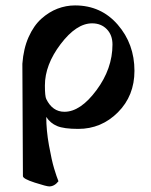

<svg xmlns="http://www.w3.org/2000/svg" viewBox="-20 -458 542 691"><path d="M190.4 194.3Q175.8 212.9 157.2 212.9Q147.5 212.9 105 199.2Q62.5 185.5 62.5 175.8L60.5 -228.5Q64.5 -283.2 83 -324.7Q101.6 -366.2 128.9 -390.6Q156.2 -415 187 -426.8Q217.8 -438.5 250 -438.5Q343.8 -438.5 403.8 -369.1Q463.9 -299.8 463.9 -203.1Q463.9 -113.3 404.3 -53.7Q344.7 5.9 261.7 5.9Q210 5.9 185.5 -4.4Q161.1 -14.6 146.5 -37.1Q146.5 10.7 156.2 64.9Q166 119.1 174.8 148.4Q183.6 177.7 190.4 194.3ZM211.9 -55.7Q269.5 -55.7 327.1 -133.3Q384.8 -210.9 384.8 -297.9Q384.8 -332 364.3 -353Q343.8 -374 311.5 -374Q254.9 -374 198.2 -299.3Q141.6 -224.6 141.6 -150.4Q141.6 -111.3 146.5 -101.6Q168.9 -55.7 211.9 -55.7Z"/></svg>

Font: Crimson
Style: Bold
Weight: 700
Version: Version 0.8 ; ttfautohint (v1.00) -l 8 -r 50 -G 200 -x 14 -D